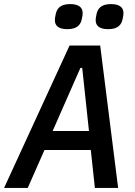

<svg xmlns="http://www.w3.org/2000/svg" viewBox="-41 -921 661 941"><path d="M538 0 450 -698H300L-21 0H95L177 -186H404L424 0ZM395 -279H217L353 -588H362ZM289 -778C340 -778 356 -802 361 -833C364 -845 364 -851 364 -858C364 -882 348 -901 303 -901C252 -901 236 -877 231 -846C228 -834 228 -828 228 -821C228 -797 244 -778 289 -778ZM489 -778C540 -778 556 -802 561 -833C564 -845 564 -851 564 -858C564 -882 548 -901 503 -901C452 -901 436 -877 431 -846C428 -834 428 -828 428 -821C428 -797 444 -778 489 -778Z"/></svg>

Font: IBM Mono Medium
Style: Italic
Weight: 500
Italic angle: -9°
Monospace: yes
Designer: Mike Abbink, Paul van der Laan, Pieter van Rosmalen
Foundry: Bold Monday
Version: Version 2.3